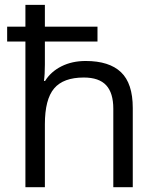

<svg xmlns="http://www.w3.org/2000/svg" viewBox="-20 -780 654 800"><path d="M452.1 0V-327.1Q452.1 -392.6 422.4 -424.8Q392.6 -457 329.1 -457Q244.1 -457 205.6 -411.6Q167 -366.2 167 -262.2V0H85.9V-606.9H9.8V-668.9H85.9V-759.8H167V-668.9H386.2V-606.9H167V-511.2Q167 -470.2 163.1 -442.9H168Q191.9 -481.4 236.1 -503.7Q280.3 -525.9 336.9 -525.9Q435.1 -525.9 484.1 -479.2Q533.2 -432.6 533.2 -330.1V0Z"/></svg>

Font: Open Sans ACDW
Style: acdw
Weight: 400
Foundry: Ascender Corporation
Version: Version 1.10